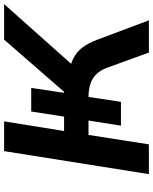

<svg xmlns="http://www.w3.org/2000/svg" viewBox="75 -820 745 935"><g transform="rotate(-90 447.5 -352.5)"><path d="M67 0 179 -705H324L277 -413H347L372 -573H487L463 -413H468L722 -705H895L586 -358L552 -389Q599 -384 630.5 -368Q662 -352 683 -324.5Q704 -297 721 -253L816 0H659L586 -201Q569 -249 534.5 -271.5Q500 -294 441 -294H411L445 -307L419 -136H303L328 -294H258L212 0Z"/></g></svg>

Font: Nunito Sans 7pt SemiExpanded
Style: Bold Italic
Weight: 700
Width: 6
Italic angle: -9°
Designer: Vernon Adams
Foundry: Vernon Adams
Version: Version 3.101;gftools[0.9.27]